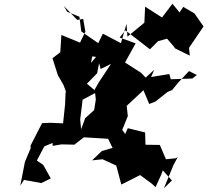

<svg xmlns="http://www.w3.org/2000/svg" viewBox="-20 -941 1114 1032"><path d="M504 -634 521 -570 577 -598 514 -503 489 -460 495 -406 486 -349 438 -306 416 -246 411 -299 424 -405 501 -446 447 -491 502 -547 526 -670 469 -603 476 -638ZM311 -165 399 -163H379L431 -203L561 -195L585 -146L527 -129L475 -79L531 -85L605 -51L632 51L733 0L797 47L816 65L847 -3L866 -56L840 -42L904 29L861 71L912 -53L935 -96L923 -90L872 -85L839 -162L762 -163L760 -229L667 -252L653 -221L637 -243L667 -317L661 -372L751 -456L782 -382L815 -395L881 -447L905 -457L938 -497L996 -559L1038 -538L1014 -519L898 -515L890 -543L792 -527L809 -566L763 -524L738 -550L652 -605L709 -708L623 -739L654 -778L786 -676L830 -720L878 -733L915 -690L921 -681L1000 -642L996 -684L1074 -799L1025 -869L965 -904L945 -874L907 -921L851 -847L760 -905L756 -819L665 -744L660 -813L630 -709L533 -760L508 -709L417 -772L407 -851L341 -878L323 -909L395 -834L427 -839L439 -771L410 -712L310 -753L304 -660L262 -628L291 -537L321 -485L334 -450L332 -436L330 -381L319 -278L252 -281L206 -279L144 -158L145 -145L114 -71L89 57L109 26L202 43L253 18L212 -55L178 -78L218 -154L277 -179V-208L279 -233L260 -262L263 -157Z"/></svg>

Font: Hussar Lance
Style: Regular
Weight: 700
Foundry: Cannot Into Space Fonts, PlusOne Fonts
Version: Version 2.27